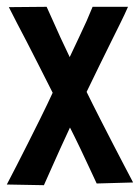

<svg xmlns="http://www.w3.org/2000/svg" viewBox="-29 -539 411 564"><path d="M100 5 -9 3Q5 -24 20 -53Q35 -82 52 -116Q69 -150 89 -190Q109 -230 132 -280Q156 -329 173 -365.5Q190 -402 203 -429Q216 -456 225.5 -477.5Q235 -499 243 -519H347Q337 -496 324.5 -471Q312 -446 297 -415.5Q282 -385 263.5 -347.5Q245 -310 222 -262Q199 -213 181 -174Q163 -135 148.5 -103.5Q134 -72 122.5 -45.5Q111 -19 100 5ZM255 0Q246 -19 234.5 -44Q223 -69 207.5 -101.5Q192 -134 172 -173.5Q152 -213 128 -262Q104 -309 85 -347Q66 -385 50 -415.5Q34 -446 21 -471Q8 -496 -3 -518L108 -519Q117 -500 126.5 -478Q136 -456 148.5 -429Q161 -402 178.5 -365.5Q196 -329 220 -280Q244 -231 265 -190Q286 -149 303.5 -115Q321 -81 335.5 -53.5Q350 -26 362 -3Z"/></svg>

Font: Truculenta
Style: Bold
Weight: 700
Designer: Ivan Castro, Eva Sanz & Omnibus-Type Team
Foundry: Omnibus-Type
Version: Version 1.002